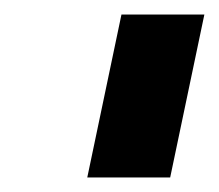

<svg xmlns="http://www.w3.org/2000/svg" viewBox="-20 -743 301 264"><path d="M100 -499 147 -723H261L214 -499Z"/></svg>

Font: Raleway
Style: Bold Italic
Weight: 700
Italic angle: -12°
Designer: Matt McInerney, Pablo Impallari, Rodrigo Fuenzalida
Foundry: Matt McInerney, Pablo Impallari, Rodrigo Fuenzalida
Version: Version 4.101;RELEASE